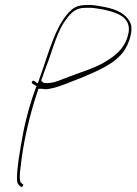

<svg xmlns="http://www.w3.org/2000/svg" viewBox="-20 -543 540 759"><path d="M107 -213 125 -202 123 -200C101 -141 82 -75 70 -9C59 53 48 111 47 160C47 182 51 186 62 195C67 199 75 189 71 186L63 179L61 177C55 159 60 133 62 113C70 35 91 -62 117 -146L132 -192H148C157 -189 169 -190 184 -194H186C218 -201 265 -222 303 -236C372 -265 437 -293 471 -343C492 -374 506 -423 497 -448C483 -485 445 -506 390 -516C365 -520 347 -525 322 -523H320C295 -523 277 -516 266 -507C202 -454 174 -338 136 -232L129 -213L115 -223C109 -227 103 -218 107 -213ZM143 -224 144 -230H145C151 -247 157 -266 164 -283C189 -347 206 -426 249 -476V-477L250 -478C265 -494 280 -512 317 -512C344 -514 365 -509 385 -506C431 -496 496 -481 489 -419C480 -360 443 -328 406 -305C361 -274 297 -258 236 -233H235C212 -224 187 -212 156 -215C153 -215 145 -219 144 -224ZM70 186H71ZM405 -302H406Z"/></svg>

Font: Stray Cat
Style: HlExtObl
Weight: 100
Version: Version 1.0